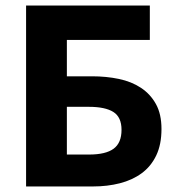

<svg xmlns="http://www.w3.org/2000/svg" viewBox="-20 -672 640 692"><path d="M74 0V-652H520V-528H221V-397H312Q363 -397 408.5 -387.5Q454 -378 488 -355.5Q522 -333 542 -297Q562 -261 562 -207Q562 -151 543 -111.5Q524 -72 490.5 -47.5Q457 -23 412 -11.5Q367 0 316 0ZM221 -115H301Q361 -115 389.5 -136Q418 -157 418 -204Q418 -250 388.5 -268.5Q359 -287 300 -287H221Z"/></svg>

Font: Source Code Pro
Style: Bold
Weight: 700
Monospace: yes
Designer: Paul D. Hunt, Teo Tuominen
Foundry: Adobe Systems Incorporated
Version: Version 2.030;PS 1.000;hotconv 16.6.51;makeotf.lib2.5.65220